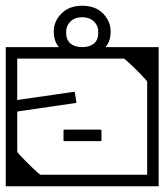

<svg xmlns="http://www.w3.org/2000/svg" viewBox="-40 -648 572 668"><path d="M-20 -279H20V-120Q20 -118.5 27.8 -110Q35.5 -101.5 47 -89.8Q58.5 -78 70.5 -66.5Q82.5 -55 91 -47.5Q99.5 -40 101 -40Q101 -40 101 -40Q101 -40 101 -40Q101 -40 101 -40Q101 -40 101 -40Q107 -40 123.2 -40Q139.5 -40 160.2 -40Q181 -40 201.2 -40Q221.5 -40 235.5 -40Q249.5 -40 252 -40Q252 -30.5 252 -20.2Q252 -10 252 0Q252 0 252 0Q252 0 252 0Q252 0 252 0Q252 0 252 0Q252 0 252 0Q252 0 232.2 0Q212.5 0 181.8 0Q151 0 116 0Q81 0 50.2 0Q19.5 0 -0.2 0Q-20 0 -20 0Q-20 0 -20 0Q-20 0 -20 0Q-20 0 -20 0Q-20 0 -20 0Q-20 0 -20 -14Q-20 -28 -20 -52Q-20 -76 -20 -105.5Q-20 -135 -20 -166.2Q-20 -197.5 -20 -227Q-20 -256.5 -20 -279ZM-20 -235Q-20 -235 -20 -253Q-20 -271 -20 -299.2Q-20 -327.5 -20 -359.5Q-20 -391.5 -20 -419.8Q-20 -448 -20 -466Q-20 -484 -20 -484Q-20 -484 -20 -484Q-20 -484 -20 -484Q-20 -484 -20 -484Q-20 -484 -20 -484Q-20 -484 -0.2 -484Q19.5 -484 50.2 -484Q81 -484 116 -484Q151 -484 181.8 -484Q212.5 -484 232.2 -484Q252 -484 252 -484Q252 -484 252 -484Q252 -484 252 -484Q252 -484 252 -484Q252 -484 252 -484Q252 -484 252 -484Q252 -474.5 252 -464.2Q252 -454 252 -444Q252 -444 228.5 -444Q205 -444 170.5 -444Q136 -444 101.5 -444Q67 -444 43.5 -444Q20 -444 20 -444Q20 -444 20 -444Q20 -444 20 -444Q20 -444 20 -444Q20 -444 20 -444Q20 -444 20 -444Q20 -444 20 -444Q20 -444 20 -444Q20 -444 20 -444Q20 -444 20 -444Q20 -444 20 -444Q20 -444 20 -444Q20 -444 20 -423Q20 -402 20 -370.8Q20 -339.5 20 -308.2Q20 -277 20 -256Q20 -235 20 -235ZM512 -205H472V-364Q472 -365.5 464.2 -374Q456.5 -382.5 445 -394.2Q433.5 -406 421.5 -417.5Q409.5 -429 401 -436.5Q392.5 -444 391 -444Q391 -444 391 -444Q391 -444 391 -444Q391 -444 391 -444Q391 -444 391 -444Q385 -444 368.8 -444Q352.5 -444 331.8 -444Q311 -444 290.8 -444Q270.5 -444 256.5 -444Q242.5 -444 240 -444Q240 -454 240 -464.2Q240 -474.5 240 -484Q240 -484 240 -484Q240 -484 240 -484Q240 -484 240 -484Q240 -484 240 -484Q240 -484 240 -484Q240 -484 259.8 -484Q279.5 -484 310.2 -484Q341 -484 376 -484Q411 -484 441.8 -484Q472.5 -484 492.2 -484Q512 -484 512 -484Q512 -484 512 -484Q512 -484 512 -484Q512 -484 512 -484Q512 -484 512 -484Q512 -484 512 -470Q512 -456 512 -432Q512 -408 512 -378.5Q512 -349 512 -317.5Q512 -286 512 -257Q512 -228 512 -205ZM512 -249Q512 -249 512 -231Q512 -213 512 -184.8Q512 -156.5 512 -124.5Q512 -92.5 512 -64.2Q512 -36 512 -18Q512 0 512 0Q512 0 512 0Q512 0 512 0Q512 0 512 0Q512 0 512 0Q512 0 492.2 0Q472.5 0 441.8 0Q411 0 376 0Q341 0 310.2 0Q279.5 0 259.8 0Q240 0 240 0Q240 0 240 0Q240 0 240 0Q240 0 240 0Q240 0 240 0Q240 0 240 0Q240 -10 240 -20.2Q240 -30.5 240 -40Q240 -40 263.5 -40Q287 -40 321.5 -40Q356 -40 390.5 -40Q425 -40 448.5 -40Q472 -40 472 -40Q472 -40 472 -40Q472 -40 472 -40Q472 -40 472 -40Q472 -40 472 -40Q472 -40 472 -40Q472 -40 472 -40Q472 -40 472 -40Q472 -40 472 -40Q472 -40 472 -40Q472 -40 472 -40Q472 -40 472 -40Q472 -40 472 -61Q472 -82 472 -113.2Q472 -144.5 472 -175.8Q472 -207 472 -228Q472 -249 472 -249ZM512 -128H472Q472 -155.5 472 -172Q472 -188.5 472 -203.8Q472 -219 472 -243Q472 -243 472 -243Q472 -243 472 -243Q472 -243 472 -243Q472 -243 472 -243Q472 -268 472 -281Q472 -294 472 -302.8Q472 -311.5 472 -323.2Q472 -335 472 -358H512ZM185 -157Q185 -157 185 -157Q185 -157 185 -157Q185 -157 185 -157Q185 -157 185 -157Q185 -157 185 -157Q185 -157 185 -157Q185 -157 185 -157Q182 -157 181.5 -157.5Q181 -158 181 -161Q181 -166.5 181 -171.8Q181 -177 181 -182.2Q181 -187.5 181 -193Q181 -196 181.5 -196.5Q182 -197 185 -197Q185 -197 185 -197Q185 -197 185 -197Q185 -197 185 -197Q185 -197 185 -197Q185 -197 185 -197Q185 -197 185 -197Q185 -197 185 -197Q185 -197 203.8 -197Q222.5 -197 247 -197Q271.5 -197 290.2 -197Q309 -197 309 -197Q309 -197 309 -197Q309 -197 309 -197Q312 -197 312.5 -196.5Q313 -196 313 -193Q313 -187.5 313 -182.2Q313 -177 313 -171.8Q313 -166.5 313 -161Q313 -158 312.5 -157.5Q312 -157 309 -157Q309 -157 309 -157Q309 -157 309 -157Q309 -157 290.2 -157Q271.5 -157 247 -157Q222.5 -157 203.8 -157Q185 -157 185 -157ZM1 -314H20Q20 -314 20 -310.5Q20 -307 20 -303.5Q20 -300 20 -300Q20 -300 40.2 -303Q60.5 -306 90.2 -310.2Q120 -314.5 149.8 -318.8Q179.5 -323 199.8 -326Q220 -329 220 -329Q220 -329 220.2 -327Q220.5 -325 221.2 -320.8Q222 -316.5 223 -310Q224 -303.5 224.8 -299Q225.5 -294.5 225.8 -292.2Q226 -290 226 -290Q226 -290 205.2 -287Q184.5 -284 153.8 -279.5Q123 -275 92.2 -270.5Q61.5 -266 40.8 -263Q20 -260 20 -260Q20 -260 20 -255.2Q20 -250.5 20 -245.8Q20 -241 20 -241H1ZM147 -538Q147 -574 173.8 -601Q200.5 -628 246 -628Q292 -628 318.5 -601Q345 -574 345 -538Q345 -510.5 333 -491.8Q321 -473 298.8 -463.5Q276.5 -454 246 -454Q215.5 -454 193.2 -463.5Q171 -473 159 -491.8Q147 -510.5 147 -538ZM190 -536Q190 -509 205.2 -496.5Q220.5 -484 246 -484Q271.5 -484 286.8 -496.5Q302 -509 302 -536Q302 -558.5 286.8 -573.2Q271.5 -588 246 -588Q220.5 -588 205.2 -573.2Q190 -558.5 190 -536Z"/></svg>

Font: Honk
Style: Regular
Weight: 400
Designer: Noopur Datye & Yesha Goshar
Foundry: Ek Type
Version: Version 1.000